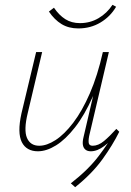

<svg xmlns="http://www.w3.org/2000/svg" viewBox="-20 -624 543 797"><path d="M292 153 274 137Q346 81 389 24.5Q432 -32 462 -85L475 -77Q448 -22 405 37.5Q362 97 292 153ZM137 4Q114 4 97 -5.5Q80 -15 70.5 -34Q61 -53 60.5 -82.5Q60 -112 69 -153L130 -408H155L95 -154Q78 -84 92 -51.5Q106 -19 143 -19Q174 -19 210.5 -42.5Q247 -66 284 -114.5Q321 -163 353 -236.5Q385 -310 407 -408H425Q400 -301 365.5 -223.5Q331 -146 291.5 -95.5Q252 -45 212.5 -20.5Q173 4 137 4ZM357 4Q343 4 334.5 -3Q326 -10 324 -23Q322 -36 327 -56L409 -408H432L350 -59Q346 -37 349 -28Q352 -19 365 -19Q388 -19 411.5 -38.5Q435 -58 463 -89L475 -77Q442 -40 413 -18Q384 4 357 4ZM305 -506Q265 -506 235.5 -524Q206 -542 183 -576L204 -592Q225 -561 251 -544.5Q277 -528 312 -528Q354 -528 389 -548.5Q424 -569 447 -604L462 -596Q438 -555 397 -530.5Q356 -506 305 -506Z"/></svg>

Font: Ysabeau Office Thin
Style: Italic
Weight: 250
Italic angle: -12°
Designer: Christian Thalmann (Catharsis Fonts)
Version: Version 2.001;gftools[0.9.30]; featfreeze: tnum,lnum,ss02